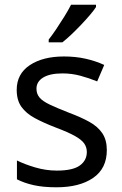

<svg xmlns="http://www.w3.org/2000/svg" viewBox="-20 -786 519 816"><path d="M434 -148Q434 -70 376 -30Q318 10 220 10Q164 10 123.5 1Q83 -8 52 -24V-104Q84 -88 129.5 -74.5Q175 -61 222 -61Q289 -61 319 -82.5Q349 -104 349 -140Q349 -160 338 -176Q327 -192 298.5 -208Q270 -224 217 -244Q165 -264 128 -284Q91 -304 71 -332Q51 -360 51 -404Q51 -472 106.5 -509Q162 -546 252 -546Q301 -546 343.5 -536.5Q386 -527 423 -510L393 -440Q359 -454 322 -464Q285 -474 246 -474Q192 -474 163.5 -456.5Q135 -439 135 -409Q135 -387 148 -371.5Q161 -356 191.5 -341.5Q222 -327 273 -307Q324 -288 360 -268Q396 -248 415 -219.5Q434 -191 434 -148ZM388 -756Q379 -742 362 -722Q345 -702 324.5 -680.5Q304 -659 283.5 -639.5Q263 -620 245 -606H187V-618Q202 -637 219.5 -663Q237 -689 254 -716.5Q271 -744 282 -766H388Z"/></svg>

Font: Noto Sans Tangsa
Style: Regular
Weight: 400
Designer: David Williams
Foundry: Google LLC
Version: Version 1.504